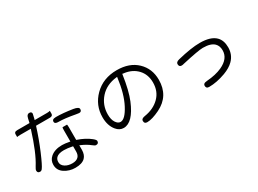

<svg xmlns="http://www.w3.org/2000/svg" viewBox="-37 -1496 3073 2283"><g transform="rotate(-30 1500.0 -354.5)"><path d="M619.1 -574.2Q586.9 -574.2 574.2 -562Q566.4 -553.7 566.4 -540.8Q566.4 -527.8 573.2 -521Q585.4 -508.8 619.1 -508.8Q702.6 -508.8 842.8 -482.4L883.3 -476.6Q900.9 -476.6 909.4 -485.1Q918 -493.7 918 -511.7Q918 -542 846.7 -553.7Q716.3 -574.2 619.1 -574.2ZM623 -170.4V-98.6Q623 -51.3 597.7 -26.4Q570.3 1 515.6 1Q458 1 417.5 -24.9Q376 -51.8 376 -93.8Q376 -131.8 398.4 -154.3Q429.7 -185.5 503.9 -185.5Q551.3 -185.5 617.7 -171.9ZM626.5 -429.7Q623 -419.4 623 -385.7V-235.8Q584.5 -243.2 559.3 -246.1Q534.2 -249 514.6 -249Q413.6 -249 355.5 -198.7Q308.6 -158.7 308.6 -95.7Q308.6 -20.5 373 22Q438.5 65.4 520.5 65.4Q612.8 65.4 655.3 22.9Q690.9 -12.7 692.4 -79.1V-144L701.7 -140.1Q772.9 -110.4 825.7 -67.9Q838.9 -56.6 849.4 -51.3Q859.9 -45.9 866.2 -45.9Q886.2 -45.9 895.3 -54.9Q904.3 -64 904.3 -82Q904.3 -97.7 869.1 -126Q801.8 -180.2 696.8 -216.3L692.4 -217.8V-385.7Q692.4 -419.4 689 -429.7ZM363.3 -602.5H551.8Q581.5 -602.5 589.8 -618.7Q593.8 -626 593.8 -636.7V-674.3Q578.1 -668.9 551.8 -668.9H382.3L386.2 -680.7L401.4 -746.1Q401.4 -760.3 394 -767.6Q386.2 -775.4 368.2 -775.4Q353 -775.4 342.8 -765.1Q330.1 -752.4 324.2 -724.1L312 -668.9H144.5Q119.6 -668.9 109.4 -658.7Q101.6 -650.9 101.6 -636.7V-598.6Q117.2 -602.5 144.5 -602.5H291.5L288.6 -593.8Q203.6 -321.3 118.2 -187Q97.7 -154.3 97.7 -140.6Q97.7 -117.7 111.3 -109.4Q119.6 -104.5 133.8 -104.5Q150.9 -104.5 163.6 -121.6Q191.4 -156.7 252.7 -301.3Q314 -445.8 363.3 -602.5Z M1257.8 -138.7Q1222.7 -138.7 1195.3 -180.7Q1168.9 -221.7 1168.9 -291Q1168.9 -419.4 1252.2 -513.2Q1335.4 -606.9 1479.5 -623L1488.3 -624L1487.3 -615.2Q1460.9 -405.3 1391.1 -272.9Q1355.5 -205.1 1322.3 -171.9Q1289.1 -138.7 1257.8 -138.7ZM1575.7 -621.1H1580.6Q1690.9 -606.9 1758.1 -535.4Q1825.2 -463.9 1825.2 -353.5Q1825.2 -231.4 1746.8 -153.6Q1668.5 -75.7 1542 -55.7Q1501.5 -49.3 1493.2 -28.8Q1491.2 -23.4 1491.2 -16.6Q1491.2 3.4 1500.7 12.9Q1510.3 22.5 1531.2 22.5Q1598.1 22.5 1706.1 -29.8Q1901.4 -125.5 1901.4 -346.7Q1901.4 -499 1799.3 -597.2Q1697.3 -695.3 1523.4 -695.3Q1335.4 -695.3 1215.3 -575.2Q1097.7 -457.5 1097.7 -293.9Q1097.7 -179.2 1155.8 -108.9Q1197.8 -57.6 1254.9 -57.6Q1381.8 -57.6 1479 -290.5Q1528.3 -409.2 1558.6 -617.2L1559.6 -624.5Z M2540 -482.4Q2422.9 -482.4 2231.9 -435.5Q2207 -429.7 2195.8 -418Q2186.5 -408.7 2186.5 -395.5Q2186.5 -368.7 2202.6 -360.4Q2210.9 -356.4 2223.6 -356.4Q2236.3 -356.4 2253.9 -361.8Q2481 -413.1 2541.5 -413.1Q2543.9 -413.1 2545.9 -413.1Q2651.9 -413.1 2698.2 -366.7Q2733.4 -331.5 2733.4 -270.5Q2733.4 -156.7 2599.1 -95.7Q2514.6 -57.1 2390.1 -47.9Q2357.4 -45.9 2345.2 -33.2Q2336.9 -24.9 2336.9 -11.7Q2336.9 7.8 2346.7 17.6Q2356.4 27.3 2377.9 27.3Q2482.4 27.3 2604 -17.1Q2690.9 -49.3 2740.7 -99.1Q2808.6 -167 2808.6 -268.6Q2808.6 -363.8 2755.9 -416.5Q2689.9 -482.4 2540 -482.4Z"/></g></svg>

Font: YuPearl-Light
Style: Light
Weight: 300
Designer: Max Yao
Foundry: Max-Everyday
Version: Version 1.011; ttfautohint (v1.8.3)